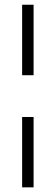

<svg xmlns="http://www.w3.org/2000/svg" viewBox="-20 -683 240 826"><path d="M75.2 -179.7H124.5V123H75.2ZM124.5 -359.4H75.2V-662.6H124.5Z"/></svg>

Font: PT Astra Serif
Style: Regular
Weight: 400
Designer: A.Korolkova, I. Chaeva
Foundry: ParaType Ltd
Version: Version 1.002